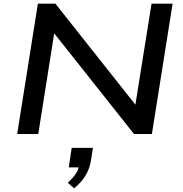

<svg xmlns="http://www.w3.org/2000/svg" viewBox="-20 -725 993 1039"><path d="M73 0 185 -705H280L721 -148H711L800 -705H914L802 0H705L265 -555H275L187 0ZM381 294 347 264Q376 237 391 214Q406 191 409 165L428 181H352L368 75H483L471 150Q463 193 441 228Q419 263 381 294Z"/></svg>

Font: Nunito Sans 10pt Expanded SemiBold
Style: Italic
Weight: 600
Width: 7
Italic angle: -9°
Designer: Vernon Adams
Foundry: Vernon Adams
Version: Version 3.101;gftools[0.9.27]